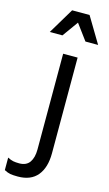

<svg xmlns="http://www.w3.org/2000/svg" viewBox="-203 -833 642 1128"><g transform="rotate(15 117.5 -269.0)"><path d="M-52 227V151Q-33 161 -18 164Q-3 167 19 167Q62 167 82 138.5Q102 110 102 60V-522H190V60Q190 147 150 195.5Q110 244 31 244Q2 244 -15 241Q-32 238 -52 227ZM87 -782H193L287 -625H210L139 -721L70 -625H-7Z"/></g></svg>

Font: Amiko
Style: Regular
Weight: 400
Designer: Pablo Impallari, Rodrigo Fuenzalida, Andres Torresi
Foundry: Impallari Type
Version: Version 1.001; ttfautohint (v1.3)